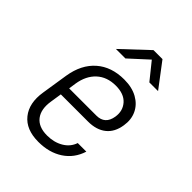

<svg xmlns="http://www.w3.org/2000/svg" viewBox="-221 -909 1043 1043"><g transform="rotate(45 300.0 -387.5)"><path d="M255 10Q160 10 114.5 -47Q69 -104 84 -198L108 -352Q124 -451 186 -505.5Q248 -560 346 -560Q406 -560 448 -536.5Q490 -513 509 -473Q528 -433 520 -383Q511 -322 471.5 -290.5Q432 -259 368 -259H159L149 -194Q138 -126 168 -87Q198 -48 264 -48Q317 -48 357 -71.5Q397 -95 411 -137H477Q455 -67 396.5 -28.5Q338 10 255 10ZM168 -314H377Q443 -314 454 -383Q462 -434 431 -469Q400 -504 337 -504Q270 -504 227.5 -465Q185 -426 174 -356ZM196 -645 345 -785H414L520 -645H453L375 -742L269 -645Z"/></g></svg>

Font: JetBrains Mono NL ExtraLight
Style: Italic
Weight: 200
Italic angle: -9°
Monospace: yes
Designer: Philipp Nurullin, Konstantin Bulenkov
Foundry: JetBrains
Version: Version 2.305; ttfautohint (v1.8.4.7-5d5b)